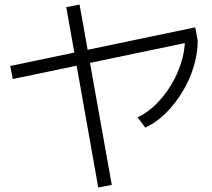

<svg xmlns="http://www.w3.org/2000/svg" viewBox="-20 -801 920 834"><path d="M35.6 -457.8 24.4 -514.4 827.8 -682.2 838.9 -625.6ZM406.7 13.3 267.8 -770 325.6 -781.1 465.6 2.2ZM577.8 -291.1Q620 -311.1 657.2 -347.8Q694.4 -384.4 722.8 -431.1Q751.1 -477.8 767.2 -529.4Q783.3 -581.1 783.3 -630L838.9 -625.6Q838.9 -568.9 821.1 -510.6Q803.3 -452.2 771.1 -400Q738.9 -347.8 698.9 -308.3Q658.9 -268.9 611.1 -246.7Z"/></svg>

Font: Paperlogy 3 Light
Style: Regular
Weight: 300
Designer: redesigned by Lee Juim, glyphs from Gmarket Sans & Montserrat
Foundry: PT&
Version: Version 1.001